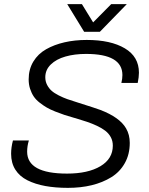

<svg xmlns="http://www.w3.org/2000/svg" viewBox="-20 -888 715 919"><path d="M586.9 -868.2 458 -735.8H382.8L301.8 -868.2H372.1L425.8 -780.8L512.2 -868.2ZM305.2 11.2Q245.1 11.2 197 2.4Q148.9 -6.3 111.3 -25.1Q73.7 -43.9 53.5 -75.9Q33.2 -107.9 33.2 -151.9Q33.2 -182.6 42 -215.8H118.2Q109.9 -189 109.9 -162.1Q109.9 -57.1 300.8 -57.1Q401.4 -57.1 460.7 -92.5Q520 -127.9 520 -190.9Q520 -213.4 510.3 -231.4Q500.5 -249.5 483.9 -262.2Q467.3 -274.9 443.8 -285.9Q420.4 -296.9 395.5 -305.2Q370.6 -313.5 341.3 -322.3Q336.4 -323.7 334 -324.2Q306.6 -332 288.1 -338.1Q269.5 -344.2 244.9 -354Q220.2 -363.8 203.9 -373.3Q187.5 -382.8 169.7 -396.7Q151.9 -410.6 141.4 -426.3Q130.9 -441.9 124 -462.9Q117.2 -483.9 117.2 -507.8Q117.2 -556.2 139.6 -593.3Q162.1 -630.4 200.9 -652.3Q239.7 -674.3 288.8 -685.5Q337.9 -696.8 395 -696.8Q509.8 -696.8 577.4 -656.7Q645 -616.7 645 -540Q645 -519.5 639.2 -491.2H561Q565.9 -511.2 565.9 -528.8Q565.9 -629.9 392.1 -629.9Q336.9 -629.9 293.2 -617.4Q249.5 -605 223.1 -579.3Q196.8 -553.7 196.8 -518.1Q196.8 -498.5 205.3 -481.9Q213.9 -465.3 226.6 -453.9Q239.3 -442.4 261 -431.4Q282.7 -420.4 302 -413.6Q321.3 -406.7 350.1 -397.9Q442.4 -368.7 460.4 -361.8Q553.2 -326.2 583.5 -273.4Q601.1 -243.2 601.1 -204.1Q601.1 -149.4 577.4 -107.2Q553.7 -64.9 512.5 -39.6Q471.2 -14.2 418.9 -1.5Q366.7 11.2 305.2 11.2Z"/></svg>

Font: Archivo Light
Style: Italic
Weight: 300
Italic angle: -10°
Designer: Hector Gatti
Foundry: Omnibus-Type
Version: Version 2.001